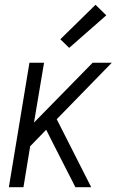

<svg xmlns="http://www.w3.org/2000/svg" viewBox="-20 -782 515 802"><path d="M17 0 103 -520H164L122 -270L367 -520H447L217 -284L361 0H295L198 -190L173 -240L106 -171L78 0ZM269 -582 232 -618 379 -762 424 -718Z"/></svg>

Font: Iosevka QP Light
Style: Italic
Weight: 300
Italic angle: -9°
Designer: Belleve Invis
Foundry: Belleve Invis
Version: Version 20.0.0; ttfautohint (v1.8.4)